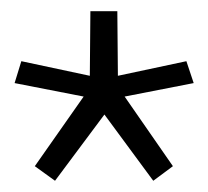

<svg xmlns="http://www.w3.org/2000/svg" viewBox="-20 -794 370 342"><path d="M190 -659 312 -685 325 -646 202 -622 288 -498 253 -472 166 -590 78 -472 42 -498 129 -622 6 -646 18 -685 140 -659 141 -774H189Z"/></svg>

Font: Palanquin Light
Style: Regular
Weight: 300
Designer: Pria Ravichandran
Version: Version 1.0.4